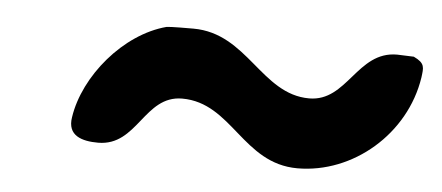

<svg xmlns="http://www.w3.org/2000/svg" viewBox="-29 -444 707 307"><g transform="rotate(5 324.0 -290.0)"><path d="M263 -281C343 -281 368 -186 456 -186C545 -186 627 -256 641 -348C643 -364 645 -371 626 -380C622 -380 603 -381 599 -381C535 -381 526 -299 465 -299C388 -299 358 -394 271 -394C264 -394 234 -394 228 -393C160 -375 100 -303 90 -236C85 -206 109 -199 135 -199C198 -199 202 -281 263 -281Z"/></g></svg>

Font: Asimov Print
Style: CIt
Weight: 500
Designer: Google
Version: Version 2.000980: 2014